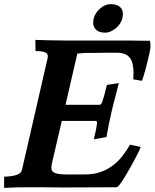

<svg xmlns="http://www.w3.org/2000/svg" viewBox="-50 -906 748 929"><path d="M267 -399H433Q440 -399 447 -419.5Q454 -440 467 -495L525 -504Q518 -474 509 -441.5Q500 -409 490 -366Q483 -337 477 -306.5Q471 -276 465 -243L404 -232Q411 -261 414.5 -278.5Q418 -296 419 -305.5Q420 -315 418.5 -318Q417 -321 413 -321H249L201 -115Q193 -80 211.5 -71Q230 -62 268 -62H362Q402 -62 434.5 -73Q467 -84 493.5 -103.5Q520 -123 541 -149.5Q562 -176 579 -206L631 -195Q630 -191 622.5 -175Q615 -159 603.5 -137.5Q592 -116 578.5 -92Q565 -68 552.5 -47.5Q540 -27 529.5 -13.5Q519 0 514 0Q457 0 399.5 0.5Q342 1 282 1Q268 1 242.5 1Q217 1 190 0.5Q163 0 138 0Q113 0 100 0Q68 0 38 0.5Q8 1 -30 3V-51Q-4 -52 12 -55Q28 -58 37.5 -62.5Q47 -67 51 -73Q55 -79 57 -87L180 -623Q182 -631 181 -638Q180 -645 174 -649.5Q168 -654 155.5 -656.5Q143 -659 122 -659L121 -713Q151 -712 186.5 -711Q222 -710 260 -710H519Q536 -710 557 -710Q578 -710 599 -709.5Q620 -709 640 -709Q660 -709 675 -709Q680 -689 677 -669.5Q674 -650 667 -622Q661 -596 654 -570Q647 -544 637 -515L595 -522Q600 -591 582 -621Q564 -651 515 -651Q498 -651 479 -651Q460 -651 442.5 -650.5Q425 -650 410.5 -650Q396 -650 390 -650H366Q339 -648 331.5 -647.5Q324 -647 324 -646ZM403 -816Q410 -843 434 -864.5Q458 -886 487 -886Q519 -886 534.5 -868Q550 -850 542 -818Q539 -804 530.5 -791.5Q522 -779 510.5 -769.5Q499 -760 485.5 -754Q472 -748 457 -748Q426 -748 411 -766.5Q396 -785 403 -816Z"/></svg>

Font: Lusitana
Style: Bold Italic
Weight: 700
Designer: Ana Paula Megda
Foundry: Ana Paula Megda
Version: Version 1.000; ttfautohint (v1.1) -l 8 -r 50 -G 200 -x 14 -D